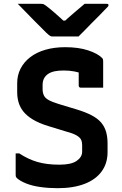

<svg xmlns="http://www.w3.org/2000/svg" viewBox="-20 -966 640 1005"><path d="M321 -719Q391 -719 441 -702.5Q491 -686 514 -663Q518 -659 519 -655Q520 -651 520 -645Q520 -626 520 -602Q520 -578 520 -554Q520 -530 520 -507Q492 -507 462 -507Q432 -507 403 -507Q398 -507 395 -510Q392 -513 392 -518Q392 -528 392 -538Q392 -548 392 -559.5Q392 -571 392 -584Q392 -597 392 -613L420 -577Q396 -587 369.5 -592Q343 -597 314 -597Q287 -597 267 -593Q247 -589 232.5 -579.5Q218 -570 210.5 -555.5Q203 -541 203 -521V-500Q203 -481 209.5 -467Q216 -453 233.5 -443Q251 -433 286 -422L382 -393Q428 -379 459.5 -362.5Q491 -346 509 -325Q527 -304 535 -277Q543 -250 543 -215V-169Q543 -111 512 -68.5Q481 -26 422.5 -3.5Q364 19 282 19Q234 19 191.5 13Q149 7 117.5 -5.5Q86 -18 68 -34Q65 -37 63.5 -40.5Q62 -44 62 -53Q62 -71 62 -88Q62 -105 62 -124Q62 -143 62 -163H81Q126 -133 175 -118.5Q224 -104 291 -104Q353 -104 381.5 -124Q410 -144 410 -172V-206Q410 -223 404.5 -234.5Q399 -246 382 -256.5Q365 -267 328 -277L233 -306Q184 -321 152 -340.5Q120 -360 102.5 -382Q85 -404 77.5 -429.5Q70 -455 70 -483V-531Q70 -572 87.5 -606.5Q105 -641 138 -666.5Q171 -692 217.5 -705.5Q264 -719 321 -719ZM391 -775Q376 -775 349 -775Q322 -775 295.5 -775Q269 -775 255 -775Q248 -775 242.5 -778Q237 -781 223 -794Q215 -802 198.5 -818.5Q182 -835 160.5 -856.5Q139 -878 116.5 -901.5Q94 -925 73 -946Q99 -946 133 -946Q167 -946 193 -946Q204 -946 208.5 -944Q213 -942 221 -936Q237 -924 265 -900Q293 -876 334 -837L282 -858Q298 -858 314.5 -858Q331 -858 348 -858L297 -836Q336 -872 367 -898.5Q398 -925 423 -946H537Q541 -946 543.5 -945.5Q546 -945 547 -943Q548 -941 548 -939Q548 -935 544.5 -931Q541 -927 527 -913Q514 -899 496.5 -881.5Q479 -864 459.5 -844.5Q440 -825 422.5 -806.5Q405 -788 391 -775Z"/></svg>

Font: Recursive Monospace
Style: Bold
Weight: 700
Version: Version 1.047